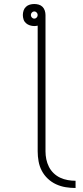

<svg xmlns="http://www.w3.org/2000/svg" viewBox="-20 -755 415 958"><path d="M357 183Q332 183 307.5 179Q283 175 260 164.5Q237 154 218.5 136.5Q200 119 188.5 97Q177 75 172.5 50Q168 25 168 0V-627Q163 -626 159 -625.5Q155 -625 151 -625Q140 -625 129 -628.5Q118 -632 109.5 -639.5Q101 -647 97.5 -658Q94 -669 94 -680Q94 -691 97.5 -702Q101 -713 109.5 -721Q118 -729 129 -732Q140 -735 151 -735Q162 -735 173 -732Q184 -729 192 -721Q200 -713 203.5 -702Q207 -691 207 -680V0Q207 20 211 39.5Q215 59 224 77Q233 95 247.5 109Q262 123 280 131.5Q298 140 318 143.5Q338 147 357 147ZM151 -662Q158 -662 163 -667.5Q168 -673 168 -680Q168 -687 163 -692.5Q158 -698 151 -698Q144 -698 139 -692.5Q134 -687 134 -680Q134 -673 139 -667.5Q144 -662 151 -662Z"/></svg>

Font: Zed Sans Extralight
Style: Regular
Weight: 200
Designer: Belleve Invis
Foundry: Belleve Invis
Version: Version 1.0.0; ttfautohint (v1.8.4)